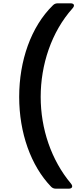

<svg xmlns="http://www.w3.org/2000/svg" viewBox="-20 -942 507 1161"><path d="M319 199H395C417 199 423 185 409 168C290 26 226 -163 226 -356C226 -549 290 -748 419 -892C434 -909 428 -922 406 -922H331C318 -922 309 -919 300 -910C167 -780 96 -574 96 -356C96 -138 167 60 288 186C296 195 306 199 319 199Z"/></svg>

Font: Arvore Sans SemiBold
Style: Regular
Weight: 600
Designer: Jonny Pinhorn (Latin) Dan Schunck (customization for Arvore)
Version: Version 1.000;Glyphs 3.3 (3305)